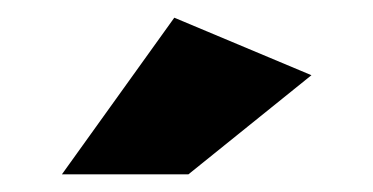

<svg xmlns="http://www.w3.org/2000/svg" viewBox="-20 -968 422 217"><path d="M193 -771H50L177 -948L332 -883Z"/></svg>

Font: Montreal
Style: Bold
Weight: 700
Designer: Julieta Ulanovsky, usr_local_share
Foundry: Julieta Ulanovsky, usr_local_share
Version: Version 2.001